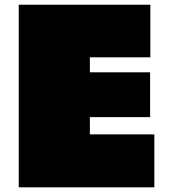

<svg xmlns="http://www.w3.org/2000/svg" viewBox="-20 -800 735 820"><path d="M60.1 -779.8H622.1V-555.2H363.8V-491.2H621.1V-299.8H363.8V-226.1H639.2V0H60.1Z"/></svg>

Font: Fz Rammetto One
Style: Regular
Weight: 400
Designer: Vernon Adams
Foundry: Vernon Adams
Version: Vit hóa bi c Thuy @ FontZin.Com